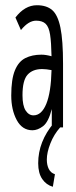

<svg xmlns="http://www.w3.org/2000/svg" viewBox="-20 -487 290 734"><path d="M104 11Q65 11 44 -28Q23 -67 23 -122Q23 -184 37 -218Q51 -252 77 -265Q103 -278 138 -278Q147 -278 156.5 -276.5Q166 -275 177 -272Q176 -325 171.5 -354.5Q167 -384 154.5 -396Q142 -408 118 -408Q89 -408 60 -372L39 -420Q75 -467 121 -467Q158 -467 179.5 -448.5Q201 -430 211 -381.5Q221 -333 221 -243V0H178V-70Q165 -20 144.5 -4.5Q124 11 104 11ZM66 -123Q66 -83 78 -64.5Q90 -46 108 -46Q139 -46 157 -90Q175 -134 177 -219Q156 -223 141 -223Q105 -223 85.5 -201.5Q66 -180 66 -123ZM190 179 182 227Q157 220 141.5 197.5Q126 175 126 137Q126 54 186 -17L210 0Q186 27 172.5 61.5Q159 96 159 123Q159 144 166.5 159Q174 174 190 179Z"/></svg>

Font: Inconsolata UltraCondensed
Style: Regular
Weight: 400
Width: 1
Monospace: yes
Designer: Raph Levien, Cyreal, Brenton Simpson
Foundry: Raph Levien, Cyreal, Google
Version: Version 3.000; ttfautohint (v1.8.2.53-6de2)